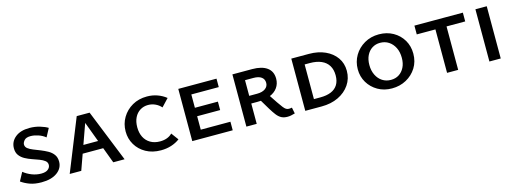

<svg xmlns="http://www.w3.org/2000/svg" viewBox="-12 -1068 4466 1669"><g transform="rotate(-15 2221.0 -233.5)"><path d="M319 -124Q319 -147 300.5 -161.5Q282 -176 253 -187Q224 -198 191.5 -209Q159 -220 129.5 -236Q100 -252 81.5 -277Q63 -302 63 -340Q63 -400 110 -438.5Q157 -477 238 -477Q288 -477 332.5 -463.5Q377 -450 402 -434L362 -359Q334 -382 297.5 -394Q261 -406 230 -406Q189 -406 172.5 -386.5Q156 -367 156 -350Q156 -328 174.5 -313.5Q193 -299 222.5 -287.5Q252 -276 284.5 -263Q317 -250 346.5 -233.5Q376 -217 394.5 -191.5Q413 -166 413 -128Q413 -69 361.5 -31Q310 7 220 7Q159 7 114.5 -9.5Q70 -26 39 -49L80 -125Q112 -99 153 -83Q194 -67 237 -67Q278 -67 298.5 -84Q319 -101 319 -124Z M474 0 663 -470H779L968 0H866L706 -428H731L578 0ZM574 -141 597 -213H824L858 -141Z M1295 7Q1218 7 1160.5 -25Q1103 -57 1071 -111Q1039 -165 1039 -230Q1039 -299 1072.5 -355Q1106 -411 1163.5 -444Q1221 -477 1296 -477Q1345 -477 1388.5 -461.5Q1432 -446 1467 -418L1403 -350Q1381 -375 1350.5 -389Q1320 -403 1286 -403Q1246 -403 1214 -383Q1182 -363 1164 -326.5Q1146 -290 1146 -239Q1146 -189 1165 -151Q1184 -113 1220.5 -91.5Q1257 -70 1307 -70Q1342 -70 1370 -80.5Q1398 -91 1417 -111L1465 -46Q1432 -21 1388.5 -7Q1345 7 1295 7Z M1577 0V-470H1674V0ZM1610 0V-77H1941V0ZM1610 -198V-274H1881V-198ZM1610 -394V-470H1921V-394Z M2064 0V-470H2242Q2328 -470 2375 -436Q2422 -402 2422 -336Q2422 -290 2397 -255Q2372 -220 2325 -201.5Q2278 -183 2212 -183H2112V-252H2228Q2275 -252 2302 -271.5Q2329 -291 2329 -323Q2329 -357 2304 -375Q2279 -393 2233 -393H2157V0ZM2432 10Q2399 10 2376.5 -2.5Q2354 -15 2335.5 -39Q2317 -63 2295 -99L2237 -196L2316 -225L2376 -135Q2398 -103 2411.5 -85.5Q2425 -68 2436.5 -61Q2448 -54 2462 -54Q2469 -54 2476.5 -55Q2484 -56 2489 -57L2500 -2Q2480 4 2464 7Q2448 10 2432 10Z M2741 0H2594V-470H2753Q2835 -470 2898 -441.5Q2961 -413 2997 -362Q3033 -311 3033 -243Q3033 -173 2995.5 -118Q2958 -63 2892.5 -31.5Q2827 0 2741 0ZM2929 -230Q2929 -282 2907 -318Q2885 -354 2842.5 -372.5Q2800 -391 2739 -391H2693V-79H2751Q2808 -79 2847.5 -95.5Q2887 -112 2908 -145.5Q2929 -179 2929 -230Z M3374 7Q3303 7 3247.5 -25Q3192 -57 3160 -110.5Q3128 -164 3128 -230Q3128 -298 3161 -354Q3194 -410 3252 -443.5Q3310 -477 3383 -477Q3454 -477 3510 -445.5Q3566 -414 3598 -360Q3630 -306 3630 -238Q3630 -166 3595.5 -111Q3561 -56 3503 -24.5Q3445 7 3374 7ZM3384 -67Q3426 -67 3457 -87Q3488 -107 3506 -143Q3524 -179 3524 -228Q3524 -281 3504.5 -320Q3485 -359 3451.5 -381Q3418 -403 3374 -403Q3334 -403 3302.5 -383Q3271 -363 3253 -326.5Q3235 -290 3235 -240Q3235 -189 3254.5 -149.5Q3274 -110 3307.5 -88.5Q3341 -67 3384 -67Z M3870 0V-470H3970V0ZM3702 -391V-470H4138V-391Z M4251 0V-470H4353V0Z"/></g></svg>

Font: Ysabeau SC SemiBold
Style: Regular
Weight: 600
Designer: Christian Thalmann (Catharsis Fonts)
Version: Version 2.001;gftools[0.9.30]; featfreeze: smcp